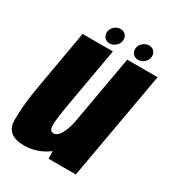

<svg xmlns="http://www.w3.org/2000/svg" viewBox="-181 -811 835 917"><g transform="rotate(30 237.0 -352.5)"><path d="M225.5 0 224.5 -41.5Q165 4 91.5 4Q-7 4 -7.5 -79.5Q-8 -163 11.5 -272L68.5 -597.5H235.5L179 -276Q160.5 -170.5 162.8 -143.5Q165 -116.5 185 -116.5Q205.5 -116.5 222.5 -145.5Q237 -170 246.5 -213L314.5 -597.5H482L376 0ZM202 -622.5Q185.5 -622.5 175 -633.2Q164.5 -644 164.5 -660.5Q164.5 -680 179.8 -694.5Q195 -709 214.5 -709Q231 -709 241.5 -698.2Q252 -687.5 252 -671.5Q252 -651.5 236.5 -637Q221 -622.5 202 -622.5ZM359.5 -622.5Q343 -622.5 332.2 -633.2Q321.5 -644 321.5 -660.5Q321.5 -680 337 -694.5Q352.5 -709 372 -709Q388 -709 398.8 -698.2Q409.5 -687.5 409.5 -671.5Q409.5 -651.5 394 -637Q378.5 -622.5 359.5 -622.5Z"/></g></svg>

Font: Anybody Condensed ExtraBold
Style: Italic
Weight: 800
Width: 3
Italic angle: -10°
Designer: Tyler Finck
Foundry: Etcetera Type Company
Version: Version 1.010; ttfautohint (v1.8.3) -l 8 -r 50 -G 200 -x 14 